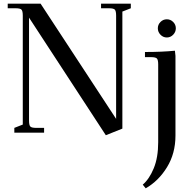

<svg xmlns="http://www.w3.org/2000/svg" viewBox="-20 -722 1068 1045"><path d="M757 283Q793 252 817 193.5Q841 135 841 52V-371Q841 -396 834 -403.5Q827 -411 802 -411H769V-439Q862 -439 932 -446L935 -418V16Q935 113 889 188Q843 263 773 303ZM853.5 -533Q839 -548 839 -568Q839 -588 853.5 -602.5Q868 -617 888 -617Q908 -617 922.5 -602.5Q937 -588 937 -568Q937 -548 922.5 -533Q908 -518 888 -518Q868 -518 853.5 -533ZM22 -677V-702H201L612 -75V-637Q612 -662 605 -669.5Q598 -677 573 -677H530V-702H692V-677L646 -659V-22L556 14L138 -626V-66Q138 -41 145 -33.5Q152 -26 177 -26H220V0H58V-26L104 -44V-637Q104 -662 97 -669.5Q90 -677 65 -677Z"/></svg>

Font: Dihjauti
Style: Bold
Weight: 700
Designer: T. Christopher White
Version: Version 3.0.0